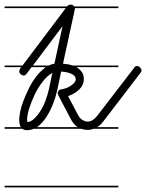

<svg xmlns="http://www.w3.org/2000/svg" viewBox="-20 -570 631 829"><path d="M491 -14H385Q371 -9 359 -9Q344 -9 330 -14H126Q112 -8 97 -8Q84 -8 76 -14H0V-21H70Q63 -32 63 -55Q63 -66 67 -87Q71 -108 80.5 -133Q90 -158 103 -185Q116 -212 133 -235Q150 -258 170 -274Q174 -277 177 -280H116L96 -253Q89 -244 83 -244Q76 -244 69.5 -249.5Q63 -255 63 -262Q63 -267 67 -274L71 -280H0V-287H77L264 -535H0V-542H269L270 -543Q276 -550 285 -550Q294 -550 298 -545L300 -542H491V-535H303V-534V-529L252 -295Q277 -293 294 -287H491V-280H310Q315 -277 319 -274Q342 -256 342 -230Q342 -203 322.5 -184Q303 -165 274 -155L315 -77Q324 -59 336 -52Q348 -45 358 -45Q370 -45 380 -51.5Q390 -58 399 -69L559 -277Q564 -285 571 -285Q579 -285 585 -278.5Q591 -272 591 -266Q591 -260 587 -256L427 -47Q414 -29 399 -21H491ZM283 -61 232 -158Q229 -166 229 -168Q229 -173 233 -178.5Q237 -184 245 -184Q257 -186 268 -190.5Q279 -195 287.5 -201Q296 -207 301.5 -213.5Q307 -220 307 -228Q307 -242 290 -250.5Q273 -259 244 -261L226 -176Q220 -149 208.5 -120Q197 -91 181 -66Q165 -41 144 -24Q142 -23 139 -21H316Q297 -32 283 -61ZM206 -255Q185 -244 165 -218.5Q145 -193 130.5 -163Q116 -133 106.5 -103Q97 -73 97 -54Q97 -51 97.5 -48.5Q98 -46 98 -44L97 -43Q112 -43 127 -57Q142 -71 155 -91.5Q168 -112 177 -137Q186 -162 191 -184ZM215 -295 250 -457 122 -287H190Q202 -293 215 -295ZM491 239H0V232H491Z"/></svg>

Font: Gruenewald VA 1. Klasse
Style: Regular
Weight: 400
Designer: Peter Wiegel
Foundry: Peter Wiegel, nach dem Schriftentwurf von Dr. H. Gr¸newald
Version: Version 0.007